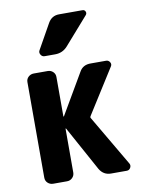

<svg xmlns="http://www.w3.org/2000/svg" viewBox="-86 -831 672 891"><g transform="rotate(-10 250.0 -385.0)"><path d="M254.9 -769.5H365.2Q375 -769.5 378.9 -760.7Q382.8 -752 376 -744.1L263.7 -616.2Q240.2 -589.8 205.1 -589.8H155.3Q143.6 -589.8 137.2 -600.6Q130.9 -611.3 136.7 -621.1L203.1 -739.3Q220.7 -769.5 254.9 -769.5ZM316.4 -269.5 456.1 -31.2Q461.9 -21.5 456.1 -10.7Q450.2 0 438.5 0H364.3Q329.1 0 310.5 -31.2L195.3 -241.2Q195.3 -242.2 193.4 -242.2Q192.4 -242.2 192.4 -241.2V-35.2Q192.4 -20.5 182.1 -10.3Q171.9 0 157.2 0H91.8Q77.1 0 66.4 -9.8Q55.7 -19.5 55.7 -35.2V-485.4Q55.7 -500 66.4 -509.8Q77.1 -519.5 91.8 -519.5H157.2Q171.9 -519.5 182.1 -509.8Q192.4 -500 192.4 -485.4V-299.8Q192.4 -298.8 193.4 -298.8Q195.3 -298.8 195.3 -299.8L306.6 -490.2Q323.2 -520.5 361.3 -519.5H432.6Q443.4 -519.5 449.7 -509.8Q456.1 -500 450.2 -490.2L316.4 -278.3Q313.5 -273.4 316.4 -269.5Z"/></g></svg>

Font: Rounded-L Mgen+ 1m bold
Style: Bold
Weight: 700
Designer: [Source Han Sans]
Ryoko NISHIZUKA  (kana & ideographs); Paul D. Hunt (Latin, Greek & Cyrillic); Wenlong ZHANG  (bopomofo
Version: Version 1.059.20150602